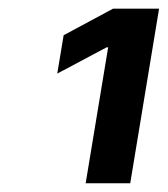

<svg xmlns="http://www.w3.org/2000/svg" viewBox="-20 -854 386 442"><path d="M346.2 -834 279.8 -432.1H177.2L229 -745.1H225.6L111.8 -684.6L126.5 -772.9L240.2 -834Z"/></svg>

Font: Inter 20pt SemiBold
Style: Italic
Weight: 600
Italic angle: -9.3988°
Version: Version 4.001;git-66647c0bb